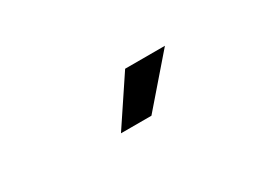

<svg xmlns="http://www.w3.org/2000/svg" viewBox="-18 -1032 736 535"><g transform="rotate(-30 350.0 -765.0)"><path d="M271 -690 371 -840H499L369 -690Z"/></g></svg>

Font: Martian Mono
Style: Regular
Weight: 400
Monospace: yes
Designer: Roman Shamin
Foundry: Evil Martians
Version: Version 1.000; ttfautohint (v1.8.4.7-5d5b)